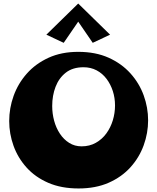

<svg xmlns="http://www.w3.org/2000/svg" viewBox="-20 -1052 889 1085"><path d="M424 13Q326 13 252.5 -19Q179 -51 130 -105.5Q81 -160 56.5 -228Q32 -296 32 -368Q32 -441 57 -510.5Q82 -580 131.5 -636Q181 -692 254 -725.5Q327 -759 422 -759Q520 -759 593.5 -726Q667 -693 717 -637.5Q767 -582 792 -513Q817 -444 817 -372Q817 -300 792 -231Q767 -162 717.5 -107Q668 -52 594.5 -19.5Q521 13 424 13ZM441 -225Q486 -225 521.5 -245Q557 -265 581 -298Q605 -331 617.5 -372Q630 -413 630 -456Q630 -499 617.5 -537.5Q605 -576 582 -606.5Q559 -637 526 -654.5Q493 -672 452 -672Q391 -672 352 -641.5Q313 -611 294 -561.5Q275 -512 275 -453Q275 -410 286 -369.5Q297 -329 318.5 -296.5Q340 -264 371 -244.5Q402 -225 441 -225ZM340 -810 242 -856 422 -1032 436 -950ZM504 -810 408 -950 422 -1032 602 -856Z"/></svg>

Font: Marhey
Style: Bold
Weight: 700
Designer: Nur Syamsi & Bustanul Arifin
Foundry: Namelatype
Version: Version 1.000